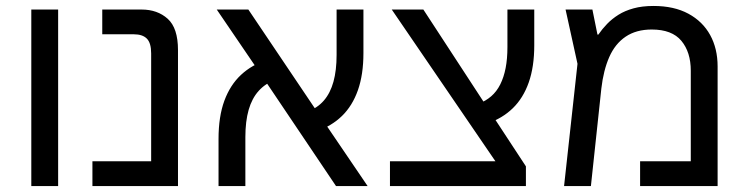

<svg xmlns="http://www.w3.org/2000/svg" viewBox="-20 -624 2507 644"><path d="M85 0V-592H175V0Z M290 0V-83H487V-445Q487 -480 472.5 -494.5Q458 -509 429 -509H323V-592H455Q508 -592 542.5 -561Q577 -530 577 -456V0Z M1107 0 850 -382 707 -592H813L1054 -234L1213 0ZM713 0V-158Q713 -233 732.5 -286Q752 -339 788.5 -373Q825 -407 876 -423L903 -356Q870 -344 847.5 -319Q825 -294 814 -255.5Q803 -217 803 -164V0ZM1042 -184 1012 -250Q1045 -262 1066.5 -287Q1088 -312 1098.5 -350Q1109 -388 1109 -440V-592H1199V-446Q1199 -374 1180.5 -321.5Q1162 -269 1127 -235Q1092 -201 1042 -184Z M1693 -8 1294 -592H1400L1622 -252L1744 -66ZM1288 0V-83H1723L1744 -66V0ZM1615 -210 1585 -276Q1609 -285 1627.5 -301Q1646 -317 1658 -341Q1670 -365 1676 -396Q1682 -427 1682 -466V-592H1772V-472Q1772 -400 1753.5 -347.5Q1735 -295 1700 -261Q1665 -227 1615 -210Z M2172 -604Q2241 -604 2289 -578Q2337 -552 2362 -506.5Q2387 -461 2387 -401V0H2127V-83H2297V-387Q2297 -449 2265.5 -487Q2234 -525 2166 -525Q2114 -525 2078.5 -501Q2043 -477 2023.5 -432.5Q2004 -388 1997 -327L1962 0H1872L1917 -410L1877 -592H1967L1984 -508H1987Q2000 -527 2016.5 -544Q2033 -561 2054.5 -574.5Q2076 -588 2105 -596Q2134 -604 2172 -604Z"/></svg>

Font: Noto Sans Hebrew
Style: Regular
Weight: 400
Designer: Monotype Design Team
Foundry: Monotype Imaging Inc.
Version: Version 2.003